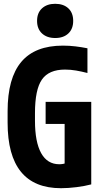

<svg xmlns="http://www.w3.org/2000/svg" viewBox="-20 -980 540 1010"><path d="M301 10Q20 10 20 -335V-395Q20 -569 92 -654.5Q164 -740 311 -740Q345 -740 377.5 -736Q410 -732 440 -726V-596Q409 -604 380 -609Q351 -614 322 -614Q237 -614 200.5 -561.5Q164 -509 164 -385V-345Q164 -233 196.5 -174.5Q229 -116 292 -116Q312 -116 330 -123Q348 -130 369 -146L320 -69V-328H220V-444H460V-10Q426 -1 382.5 4.5Q339 10 301 10ZM270.5 -780Q227 -780 201 -804Q175 -828 175 -870Q175 -912.4 201.1 -936.2Q227.2 -960 270 -960Q314 -960 339.5 -936.2Q365 -912.4 365 -870Q365 -828 339.5 -804Q314 -780 270.5 -780Z"/></svg>

Font: M PLUS 1 Code
Style: Regular
Weight: 400
Designer: Coji Morishita
Foundry: UNDERFOREST DESIGN
Version: Version 1.005